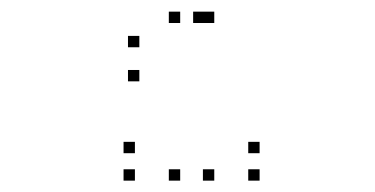

<svg xmlns="http://www.w3.org/2000/svg" viewBox="-20 -858 660 338"><path d="M225.3 -714.8V-734.8H205.3V-714.8ZM340 -817.5V-837.5H320V-817.5ZM297.2 -817.5V-837.5H277.2V-817.5ZM225.3 -774.8V-794.8H205.3V-774.8ZM357.2 -817.5V-837.5H337.2V-817.5ZM297.2 -817.5V-837.5H277.2V-817.5ZM297.2 -540V-560H277.2V-540ZM357.2 -540V-560H337.2V-540ZM437 -540V-560H417V-540ZM437 -588.3V-608.3H417V-588.3ZM217.5 -588.3V-608.3H197.5V-588.3ZM217.5 -540V-560H197.5V-540Z"/></svg>

Font: Monaspace Argon Dots Var
Style: Regular
Weight: 400
Designer: Riley Cran and the Lettermatic Team
Version: Version 1.100 (Monaspace Argon Dots)